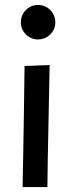

<svg xmlns="http://www.w3.org/2000/svg" viewBox="-20 -741 290 774"><path d="M203 -651C203 -690 172 -721 133 -721C95 -721 64 -690 64 -651C64 -613 95 -582 133 -582C172 -582 203 -613 203 -651ZM79 -475C75 -158 71 13 71 13H171C171 13 172 -106 180 -479Z"/></svg>

Font: McLaren
Style: Regular
Weight: 400
Designer: Astigmatic (AOETI)
Foundry: Astigmatic (AOETI)
Version: Version 1.000